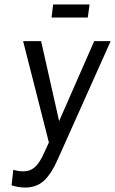

<svg xmlns="http://www.w3.org/2000/svg" viewBox="-20 -834 518 864"><path d="M478 -649H404L246 -289L165 -649H84L200 -193L179 -147C166 -117 152 -96 138 -83C124 -70 106 -63 85 -63C70 -63 56 -65 40 -70L32 0C54 7 74 10 93 10C128 10 157 -1 179 -22C201 -43 221 -74 239 -115ZM375 -755 383 -814H219L212 -755Z"/></svg>

Font: Gamestation Condensed
Style: Italic
Weight: 400
Width: 3
Designer: Jonas Hecksher
Foundry: Jonas Hecksher, Playtypeª, e-types AS
Version: Version 1.003